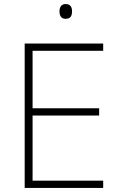

<svg xmlns="http://www.w3.org/2000/svg" viewBox="-20 -929 591 949"><path d="M304 -909C283 -909 274 -893 274 -873C274 -851 283 -836 304 -836C329 -836 336 -851 336 -873C336 -893 329 -909 304 -909ZM490 0V-36H141V-358H470V-394H141V-678H490V-714H102V0Z"/></svg>

Font: Noto Sans Lao ExtraLight
Style: Regular
Weight: 200
Designer: Monotype Design Team
Foundry: Monotype Imaging Inc.
Version: Version 2.003